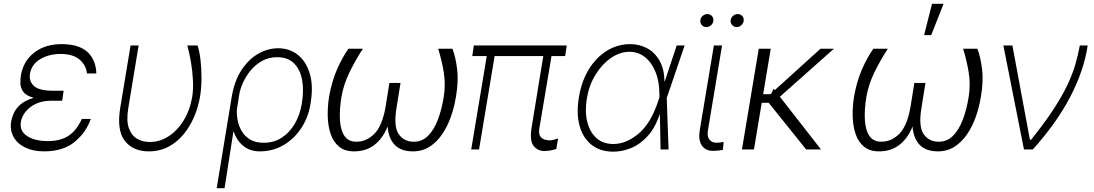

<svg xmlns="http://www.w3.org/2000/svg" viewBox="-20 -784 5739 1007"><path d="M306.8 -259.6H306.1L305.8 -255.7H248.2Q202.1 -255.7 168.1 -239.5Q134.2 -223.4 114.2 -198Q94.1 -172.6 89.5 -144.5Q81.7 -97.3 121.8 -70.7Q161.9 -44 231.5 -44Q297.9 -44 340 -72.3Q382.1 -100.5 409.1 -160.2H456.3Q430.4 -87.4 370.2 -38.7Q310 9.9 210.6 9.9Q153.4 9.9 112 -10.3Q70.7 -30.5 51 -66.2Q31.2 -101.9 38.7 -147.7Q41.9 -165.1 51.8 -188.9Q61.8 -212.7 86.3 -235.1Q110.8 -257.5 157 -270.6Q116.8 -282.3 102.1 -302.7Q87.4 -323.2 87 -346.6Q86.6 -370 89.8 -390.3Q103.3 -465.6 160.7 -509.1Q218 -552.6 302.9 -552.6Q393.1 -552.6 438 -511.9Q483 -471.2 485.4 -398.8H436.1Q431.5 -442.5 397.2 -471.6Q362.9 -500.7 298.7 -501.1Q235.1 -500.7 190.3 -473.4Q145.6 -446 137.4 -397.7Q131 -357.2 158.6 -332.7Q186.1 -308.2 255.7 -308.2H313.6Z M664.8 -545.5H707L652.7 -215.9Q642 -150.9 655.9 -112Q669.7 -73.2 699.4 -56.1Q729 -39.1 764.9 -39.4Q817.8 -39.1 864.3 -69.2Q910.9 -99.4 943.7 -153.2Q976.6 -207 988.3 -277Q994.3 -315.7 992 -362.6Q989.7 -409.4 981.7 -457.2Q973.7 -505 962.4 -545.5H1016.3Q1026.3 -515.6 1031.6 -469.6Q1036.9 -423.7 1036.8 -372.7Q1036.6 -321.7 1029.1 -277Q1020.2 -224.1 998.9 -173.1Q977.6 -122.2 943.9 -80.8Q910.2 -39.4 864.2 -14.7Q818.2 9.9 759.9 9.9Q678.6 9.9 635.1 -44.7Q591.6 -99.4 610.4 -217.3Z M1116.5 203.1 1195 -274.1Q1208.8 -358.7 1246.1 -415.8Q1283.4 -473 1334.2 -502Q1384.9 -530.9 1438.9 -530.9Q1498.9 -530.9 1542.4 -496.1Q1585.9 -461.3 1604.9 -397.2Q1623.9 -333.1 1609.4 -245.7L1608 -235.8Q1596.2 -166.2 1559.1 -110.6Q1522 -55 1466.3 -22.5Q1410.5 9.9 1342 9.9Q1291.5 9.9 1256.4 -18.6Q1221.2 -47.2 1204.5 -95.9L1157.7 203.1ZM1222.3 -208.8Q1220.9 -182.2 1226.7 -152Q1232.6 -121.8 1248.4 -95.3Q1264.2 -68.9 1292.4 -52Q1320.7 -35.2 1363.6 -35.2Q1416.5 -35.2 1457.6 -61.8Q1498.6 -88.4 1525.4 -134.1Q1552.2 -179.7 1562.1 -235.8L1563.6 -245.7Q1574.2 -310.4 1564.5 -364.5Q1554.7 -418.7 1522.5 -451.3Q1490.4 -484 1433.6 -484Q1389.2 -484 1354.2 -464.3Q1319.2 -444.6 1294 -413.7Q1268.8 -382.8 1253.7 -348.7Q1238.6 -314.6 1234.4 -285.9Z M2278.1 -528.4H2353Q2370 -483.7 2377.7 -420.5Q2385.3 -357.2 2371.4 -277Q2362.9 -223.4 2345 -172.2Q2327.1 -121.1 2299 -79.9Q2271 -38.7 2232.8 -14.4Q2194.6 9.9 2145.6 9.9Q2083.8 9.9 2050.8 -23.8Q2017.8 -57.5 2012.8 -120.4Q1987.6 -57.5 1943.5 -23.8Q1899.5 9.9 1836.6 9.9Q1788.7 9.9 1758.9 -14.4Q1729 -38.7 1714.8 -79.7Q1700.6 -120.7 1699 -171.9Q1697.4 -223 1706 -277Q1719.8 -356.2 1747.5 -419.6Q1775.2 -483 1807.5 -528.4H1883.2Q1844.5 -469.1 1813.4 -405.5Q1782.3 -342 1771 -277Q1759.9 -210.2 1762.8 -156.6Q1765.6 -103 1786.2 -71.7Q1806.8 -40.5 1849.1 -40.8Q1901.6 -40.5 1943.2 -81.9Q1984.7 -123.2 2002.1 -222.7L2022.4 -349.1H2080.6L2060.4 -222.7Q2043 -123.2 2070.3 -81.9Q2097.7 -40.5 2150.2 -40.8Q2193.9 -40.5 2225 -71.6Q2256 -102.6 2276.5 -156.2Q2296.9 -209.9 2307.5 -277Q2317.8 -342 2307.4 -405.2Q2296.9 -468.4 2278.1 -528.4Z M2952.4 -545.5 2944.2 -490.1H2872.5L2808.9 -111.2Q2804.3 -83.1 2813.4 -69.6Q2822.4 -56.1 2836.8 -52Q2851.2 -47.9 2861.9 -47.9Q2873.2 -47.9 2886.7 -51.5Q2900.2 -55 2907 -57.9L2897.7 -2.5Q2891.3 -0.7 2875.2 3.4Q2859 7.5 2833.8 8.2Q2798.3 7.5 2777.3 -20.6Q2756.4 -48.7 2769.5 -123.6L2829.5 -490.1H2574.2L2492.5 0H2451.3L2533 -490.1H2457L2465.2 -545.5Z M3193.9 11.4Q3126.1 10.7 3081.5 -25.4Q3036.9 -61.4 3019.5 -125.4Q3002.1 -189.3 3016.3 -273.8Q3029.5 -356.5 3067.6 -419.2Q3105.8 -481.9 3162.1 -517.2Q3218.4 -552.6 3285.5 -552.6Q3332.4 -552.6 3372.9 -531.4Q3413.4 -510.3 3438.6 -466.8Q3463.8 -423.3 3465.2 -356.2H3466.3L3529.1 -545.5H3570.7L3477.3 -271.3L3476.9 -270.2L3486.5 0H3444.6L3440.7 -186.1H3440.3Q3416.2 -112.9 3375.9 -69.2Q3335.6 -25.6 3288 -6.7Q3240.4 12.1 3193.9 11.4ZM3438.6 -273.8 3438.2 -295.1Q3437.9 -359 3417.6 -408Q3397.4 -457 3362.2 -484.7Q3327.1 -512.4 3282 -512.4Q3231.2 -512.4 3184.1 -479.8Q3137.1 -447.1 3103.3 -392Q3069.6 -337 3058.2 -269.5Q3046.5 -200.3 3059.8 -145.8Q3073.2 -91.3 3108.1 -60Q3143.1 -28.8 3197.1 -28.8Q3263.8 -28.8 3328.7 -82.7Q3393.5 -136.7 3431.8 -253.2Z M3724.1 -545.5H3767L3693.2 -101.9Q3687.5 -68.5 3700.6 -52Q3713.8 -35.5 3735.4 -35.5Q3750.4 -35.5 3761.4 -37.3Q3772.4 -39.1 3775.2 -39.8L3771.7 1.8Q3766.3 2.8 3752.7 5Q3739 7.1 3717.7 7.1Q3680.4 7.1 3661 -20.8Q3641.7 -48.7 3650.2 -101.9ZM3843.8 -642Q3828.8 -642 3819.2 -653.6Q3809.7 -665.1 3812.5 -680Q3814.6 -692.5 3825.3 -701.3Q3835.9 -710.2 3848.4 -710.2Q3864.3 -710.2 3873.8 -699.2Q3883.2 -688.2 3880 -672.2Q3877.5 -660.2 3867.4 -651.1Q3857.2 -642 3843.8 -642ZM3684.7 -642Q3669.7 -642 3660.3 -653.4Q3650.9 -664.8 3653.4 -680Q3655.5 -692.5 3666.2 -701.3Q3676.8 -710.2 3689.3 -710.2Q3705.3 -710.2 3714.5 -699.2Q3723.7 -688.2 3720.9 -672.2Q3719.5 -660.5 3708.8 -651.3Q3698.2 -642 3684.7 -642Z M4022.4 -528.4 3982.6 -289.8H4019.5L4027.7 -297.2L4036.9 -319.2L4043.3 -311.1L4283.4 -528.4H4353.7L4070.3 -276.6L4286.2 0H4208.1L4011.7 -244.7H3975.1L3934.3 0H3871.4L3959.5 -528.4Z M5031.2 -528.4H5106.2Q5123.2 -483.7 5130.9 -420.5Q5138.5 -357.2 5124.6 -277Q5116.1 -223.4 5098.2 -172.2Q5080.3 -121.1 5052.2 -79.9Q5024.1 -38.7 4986 -14.4Q4947.8 9.9 4898.8 9.9Q4837 9.9 4804 -23.8Q4771 -57.5 4766 -120.4Q4740.8 -57.5 4696.7 -23.8Q4652.7 9.9 4589.8 9.9Q4541.9 9.9 4512.1 -14.4Q4482.2 -38.7 4468 -79.7Q4453.8 -120.7 4452.2 -171.9Q4450.6 -223 4459.2 -277Q4473 -356.2 4500.7 -419.6Q4528.4 -483 4560.7 -528.4H4636.4Q4597.7 -469.1 4566.6 -405.5Q4535.5 -342 4524.1 -277Q4513.1 -210.2 4516 -156.6Q4518.8 -103 4539.4 -71.7Q4560 -40.5 4602.3 -40.8Q4654.8 -40.5 4696.4 -81.9Q4737.9 -123.2 4755.3 -222.7L4775.6 -349.1H4833.8L4813.6 -222.7Q4796.2 -123.2 4823.5 -81.9Q4850.9 -40.5 4903.4 -40.8Q4947.1 -40.5 4978.2 -71.6Q5009.2 -102.6 5029.7 -156.2Q5050.1 -209.9 5060.7 -277Q5071 -342 5060.5 -405.2Q5050.1 -468.4 5031.2 -528.4ZM4826.7 -599.8 4868.3 -764.2H4929L4864 -599.8Z M5350.5 0 5242.5 -545.5H5289.8L5381.7 -50.8H5387.4Q5456 -136 5501.2 -204.5Q5546.5 -273.1 5574.6 -330.8Q5602.6 -388.5 5618.3 -440.7Q5633.9 -492.9 5643.5 -545.5H5684.7Q5665.1 -414.1 5593.2 -276.1Q5521.3 -138.1 5396.7 0Z"/></svg>

Font: Inter Extra Light  BETA
Style: Italic
Weight: 200
Italic angle: 9.39999°
Designer: Rasmus Andersson
Foundry: rsms
Version: Version 3.011;git-f93a4a705